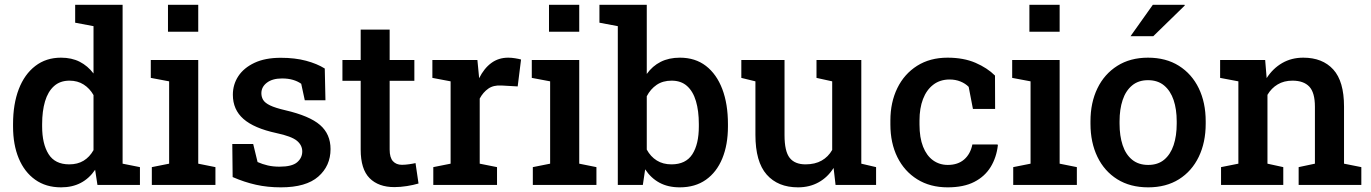

<svg xmlns="http://www.w3.org/2000/svg" viewBox="-20 -782 5800 812"><path d="M238.3 10.3Q174.3 10.3 128.9 -22Q83.5 -54.2 59.3 -112.1Q35.2 -169.9 35.2 -247.1V-257.3Q35.2 -341.8 59.3 -404.8Q83.5 -467.8 129.2 -502.9Q174.8 -538.1 237.8 -538.1Q283.2 -538.1 317.1 -520.8Q351.1 -503.4 375.5 -471.2V-671.4L297.9 -686V-761.7H375.5H498.5V-89.8L571.8 -75.2V0H392.1L382.3 -64Q357.4 -27.3 321.5 -8.5Q285.6 10.3 238.3 10.3ZM272.9 -86.9Q308.1 -86.9 333.5 -102.3Q358.9 -117.7 375.5 -147V-379.9Q359.4 -408.2 333.7 -424.6Q308.1 -440.9 273.9 -440.9Q233.9 -440.9 208.3 -417.7Q182.6 -394.5 170.4 -353.3Q158.2 -312 158.2 -257.3V-247.1Q158.2 -173.8 185.3 -130.4Q212.4 -86.9 272.9 -86.9Z M622.1 0V-75.2L695.3 -89.8V-438L617.7 -452.6V-528.3H818.4V-89.8L891.1 -75.2V0ZM690.4 -647.9V-761.7H818.4V-647.9Z M1168 10.3Q1111.3 10.3 1062.3 -0.7Q1013.2 -11.7 963.9 -33.2L962.4 -172.9H1050.8L1069.3 -96.7Q1090.3 -87.4 1112.5 -82.3Q1134.8 -77.1 1162.1 -77.1Q1214.8 -77.1 1236.6 -95.7Q1258.3 -114.3 1258.3 -141.6Q1258.3 -168 1235.6 -186.8Q1212.9 -205.6 1148.9 -219.2Q1054.2 -239.7 1009.5 -279.1Q964.8 -318.4 964.8 -381.3Q964.8 -424.8 988 -460Q1011.2 -495.1 1056.4 -516.4Q1101.6 -537.6 1167.5 -537.6Q1227.5 -537.6 1274.2 -525.1Q1320.8 -512.7 1353.5 -492.2L1356.4 -357.9H1269L1253.9 -427.7Q1238.8 -438.5 1218.8 -444.3Q1198.7 -450.2 1172.9 -450.2Q1132.3 -450.2 1108.9 -432.4Q1085.4 -414.6 1085.4 -387.7Q1085.4 -372.1 1093 -359.4Q1100.6 -346.7 1122.3 -336.2Q1144 -325.7 1186 -315.9Q1289.1 -292 1333.5 -253.4Q1377.9 -214.8 1377.9 -151.4Q1377.9 -80.6 1326.2 -35.2Q1274.4 10.3 1168 10.3Z M1647.9 9.3Q1580.6 9.3 1543 -28.6Q1505.4 -66.4 1505.4 -149.4V-440.4H1428.2V-528.3H1505.4V-656.7H1627.9V-528.3H1732.4V-440.4H1627.9V-149.4Q1627.9 -115.7 1641.8 -100.3Q1655.8 -85 1679.7 -85Q1693.4 -85 1710.2 -87.4Q1727.1 -89.8 1737.3 -92.3L1750 -5.9Q1728.5 0.5 1700.9 4.9Q1673.3 9.3 1647.9 9.3Z M1812.5 0V-75.2L1885.7 -89.8V-438L1808.6 -452.6V-528.3H1999L2005.4 -461.9L2006.3 -451.2Q2027.3 -493.2 2057.9 -515.6Q2088.4 -538.1 2129.4 -538.1Q2143.1 -538.1 2158.4 -535.6Q2173.8 -533.2 2183.6 -530.3L2169.4 -416.5L2100.6 -420.4Q2066.9 -422.4 2045.2 -407.2Q2023.4 -392.1 2008.8 -365.2V-89.8L2082 -75.2V0Z M2233.4 0V-75.2L2306.6 -89.8V-438L2229 -452.6V-528.3H2429.7V-89.8L2502.4 -75.2V0ZM2301.8 -647.9V-761.7H2429.7V-647.9Z M2855 10.3Q2805.2 10.3 2769 -9.3Q2732.9 -28.8 2708.5 -65.9L2698.7 0H2592.8V-671.4L2515.1 -686V-761.7H2715.3V-469.2Q2739.3 -502.9 2774.2 -520.5Q2809.1 -538.1 2855.5 -538.1Q2920.4 -538.1 2965.6 -503.2Q3010.7 -468.3 3034.7 -405.3Q3058.6 -342.3 3058.6 -257.3V-247.1Q3058.6 -169.9 3034.7 -111.8Q3010.7 -53.7 2965.3 -21.7Q2919.9 10.3 2855 10.3ZM2819.8 -86.9Q2880.4 -86.9 2908 -129.6Q2935.5 -172.4 2935.5 -247.1V-257.3Q2935.5 -313 2923.3 -354.2Q2911.1 -395.5 2885.7 -418.2Q2860.4 -440.9 2820.3 -440.9Q2783.2 -440.9 2757.1 -423.1Q2731 -405.3 2715.3 -375V-149.4Q2731.4 -119.6 2757.6 -103.3Q2783.7 -86.9 2819.8 -86.9Z M3355 10.3Q3270 10.3 3222.4 -43.7Q3174.8 -97.7 3174.8 -211.4V-438L3115.2 -452.6V-528.3H3174.8H3297.9V-210.4Q3297.9 -142.1 3319.6 -114.5Q3341.3 -86.9 3386.7 -86.9Q3426.8 -86.9 3454.8 -102.8Q3482.9 -118.7 3499.5 -147.9V-438L3433.1 -452.6V-528.3H3499.5H3622.6V-89.8L3685.1 -75.2V0H3513.7L3505.4 -71.8Q3480.5 -32.2 3442.1 -11Q3403.8 10.3 3355 10.3Z M3987.8 10.3Q3913.6 10.3 3859.1 -23.7Q3804.7 -57.6 3775.1 -117.4Q3745.6 -177.2 3745.6 -255.4V-272.5Q3745.6 -349.1 3774.9 -409.2Q3804.2 -469.2 3858.6 -503.7Q3913.1 -538.1 3987.3 -538.1Q4055.2 -538.1 4105.5 -516.4Q4155.8 -494.6 4188 -462.4L4188.5 -321.3H4094.7L4076.7 -414.6Q4063 -428.7 4042 -437.3Q4021 -445.8 3996.1 -445.8Q3955.6 -445.8 3927 -423.8Q3898.4 -401.9 3883.5 -363Q3868.7 -324.2 3868.7 -272.5V-255.4Q3868.7 -199.7 3883.8 -161.6Q3898.9 -123.5 3926 -104Q3953.1 -84.5 3988.3 -84.5Q4030.8 -84.5 4057.4 -107.4Q4084 -130.4 4092.3 -170.9H4198.7L4200.2 -168Q4194.3 -116.2 4169.7 -75.9Q4145 -35.6 4100.3 -12.7Q4055.7 10.3 3987.8 10.3Z M4265.1 0V-75.2L4338.4 -89.8V-438L4260.7 -452.6V-528.3H4461.4V-89.8L4534.2 -75.2V0ZM4333.5 -647.9V-761.7H4461.4V-647.9Z M4835.9 10.3Q4759.8 10.3 4705.1 -23.9Q4650.4 -58.1 4621.1 -118.9Q4591.8 -179.7 4591.8 -258.8V-269Q4591.8 -347.7 4621.1 -408.2Q4650.4 -468.8 4705.1 -503.4Q4759.8 -538.1 4835 -538.1Q4911.1 -538.1 4965.8 -503.7Q5020.5 -469.2 5049.8 -408.7Q5079.1 -348.1 5079.1 -269V-258.8Q5079.1 -179.7 5049.8 -118.9Q5020.5 -58.1 4966.1 -23.9Q4911.6 10.3 4835.9 10.3ZM4835.9 -84.5Q4877 -84.5 4903.6 -106.7Q4930.2 -128.9 4943.4 -168.2Q4956.5 -207.5 4956.5 -258.8V-269Q4956.5 -319.8 4943.4 -358.9Q4930.2 -397.9 4903.3 -420.4Q4876.5 -442.9 4835 -442.9Q4794.4 -442.9 4767.6 -420.4Q4740.7 -397.9 4727.8 -358.9Q4714.8 -319.8 4714.8 -269V-258.8Q4714.8 -207.5 4727.8 -168.2Q4740.7 -128.9 4767.8 -106.7Q4794.9 -84.5 4835.9 -84.5ZM4761.2 -628.9 4855.5 -761.7H4989.7L4990.7 -758.8L4857.4 -628.9H4765.1Z M5144 0V-75.2L5217.3 -89.8V-438L5140.1 -452.6V-528.3H5330.6L5336.9 -451.7Q5363.3 -492.7 5402.6 -515.4Q5441.9 -538.1 5491.7 -538.1Q5573.2 -538.1 5618.7 -488Q5664.1 -438 5664.1 -331.5V-89.8L5737.3 -75.2V0H5472.2V-75.2L5541 -89.8V-330.6Q5541 -390.6 5517.1 -415.8Q5493.2 -440.9 5445.8 -440.9Q5410.2 -440.9 5383.5 -425Q5356.9 -409.2 5340.3 -380.9V-89.8L5407.2 -75.2V0Z"/></svg>

Font: Roboto Slab LO Medium
Style: Regular
Weight: 500
Designer: Google
Version: Version 2.000